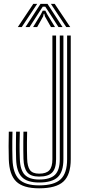

<svg xmlns="http://www.w3.org/2000/svg" viewBox="-20 -988 448 1015"><path d="M186.8 7.5Q103 7.5 66 -28.2Q29 -64 26.5 -146.2Q25.8 -180.5 25.5 -215.1Q25.2 -249.8 26.5 -291.8H46Q45.2 -267 45 -243.2Q44.8 -219.5 45 -195.8Q45.2 -172 46 -146.8Q48.2 -72.5 80.9 -40.2Q113.5 -8 186.8 -8Q266 -8 300.4 -40.1Q334.8 -72.2 334.8 -146.2V-800H354V-146.2Q354 -64 315.2 -28.2Q276.5 7.5 186.8 7.5ZM186.8 -23.2Q123.8 -23.2 95.5 -52.1Q67.2 -81 65.2 -147.2Q64.5 -174 64.2 -198.2Q64 -222.5 64.4 -245.5Q64.8 -268.5 65.2 -291.8H84.8Q83.8 -260.8 83.5 -225Q83.2 -189.2 84.8 -148.2Q86.8 -88 111.4 -63.5Q136 -39 186.8 -39Q245.2 -39 270.6 -63.8Q296 -88.5 296 -146.2V-800H315.2V-146.2Q315.2 -80.2 285.5 -51.8Q255.8 -23.2 186.8 -23.2ZM186.8 -54.5Q142 -54.5 123.8 -77.4Q105.5 -100.2 104 -148.8Q103.5 -173.2 103.2 -195.9Q103 -218.5 103.2 -241.9Q103.5 -265.2 104 -291.8H123.5Q122.8 -262.2 122.5 -237.2Q122.2 -212.2 122.6 -190.5Q123 -168.8 123.5 -148.8Q124.5 -109 138.1 -89.5Q151.8 -70 186.8 -70Q224.5 -70 240.8 -87.8Q257 -105.5 257 -146.2V-800H276.5V-146.2Q276.5 -97 255.6 -75.8Q234.8 -54.5 186.8 -54.5ZM74.2 -845 156 -967.5H176.5L95 -845ZM114.8 -845 194.2 -967.5H231.2L310.5 -845H289.2L236.5 -926.8L219.2 -952.8H206.2L188.8 -926.5L136.2 -845ZM155 -845 195.5 -911.2 205.8 -931.5H219.8L230.2 -911.2L270.8 -845H249.5L217.8 -900.8L214.2 -915.2H211.2L207.8 -900.8L176.5 -845ZM330.2 -845 249 -967.5H269.2L351.2 -845Z"/></svg>

Font: Big Shoulders Inline Text Thin SemiBold
Style: Regular
Weight: 600
Version: Version 2.002